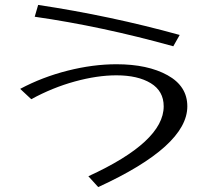

<svg xmlns="http://www.w3.org/2000/svg" viewBox="-20 -725 851 780"><path d="M339 -9 379 35Q741 -131 741 -293Q741 -375 660.5 -419.5Q580 -464 453 -464Q358 -464 255 -438Q152 -412 62 -364L107 -322Q193 -369 284 -394Q375 -419 453 -419Q540 -419 592.5 -387Q645 -355 645 -293Q645 -149 339 -9ZM684 -537 710 -583Q428 -661 135 -705L121 -657Q393 -618 684 -537Z"/></svg>

Font: LXGW Marker Gothic
Style: Regular
Weight: 400
Version: Version 1.001